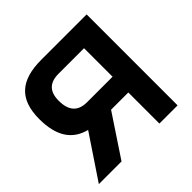

<svg xmlns="http://www.w3.org/2000/svg" viewBox="-168 -835 1000 1000"><g transform="rotate(-45 332.0 -335.0)"><path d="M264 -670C115 -670 38 -608 38 -459C38 -335 84 -263 178 -239L18 0H185L337 -229H464V0H598V-670ZM177 -455C177 -523 211 -555 276 -555H464V-345H276C211 -345 177 -380 177 -455Z"/></g></svg>

Font: LT Wave Alt Bold
Style: Regular
Weight: 700
Designer: Daniel Lyons
Version: Version 2.5 (Glyphs App)